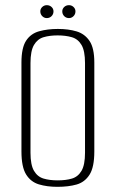

<svg xmlns="http://www.w3.org/2000/svg" viewBox="-20 -711 448 743"><path d="M202 12Q162 12 130.5 2.5Q99 -7 81 -36Q63 -65 63 -125V-469Q63 -526 81 -553.5Q99 -581 131.5 -590Q164 -599 204 -599Q245 -599 276.5 -589.5Q308 -580 326.5 -552.5Q345 -525 345 -469V-125Q345 -64 326.5 -35Q308 -6 276.5 3Q245 12 202 12ZM203 -13Q235 -13 258.5 -20Q282 -27 295.5 -50Q309 -73 309 -120V-467Q309 -514 295.5 -537Q282 -560 258 -567Q234 -574 203 -574Q172 -574 148.5 -567Q125 -560 111.5 -537Q98 -514 98 -467V-120Q98 -73 111.5 -50Q125 -27 148.5 -20Q172 -13 203 -13ZM161 -641Q151 -641 143.5 -648.5Q136 -656 136 -667Q136 -677 143.5 -684Q151 -691 161 -691Q172 -691 179.5 -684Q187 -677 187 -667Q187 -656 179.5 -648.5Q172 -641 161 -641ZM247 -641Q236 -641 228.5 -648.5Q221 -656 221 -667Q221 -677 228.5 -684Q236 -691 247 -691Q257 -691 264.5 -684Q272 -677 272 -667Q272 -656 264.5 -648.5Q257 -641 247 -641Z"/></svg>

Font: Alumni Sans ExtraLight
Style: Regular
Weight: 250
Version: Version 1.018